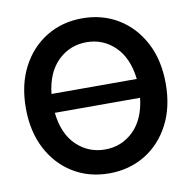

<svg xmlns="http://www.w3.org/2000/svg" viewBox="-83 -821 913 916"><g transform="rotate(-10 374.0 -363.5)"><path d="M374 11.7Q276.4 11.7 200 -34.9Q123.5 -81.5 79.3 -165.8Q35.2 -250 35.2 -363.3Q35.2 -477.1 79.3 -561.5Q123.5 -646 200 -692.6Q276.4 -739.3 374 -739.3Q471.2 -739.3 547.9 -692.6Q624.5 -646 668.7 -561.5Q712.9 -477.1 712.9 -363.3Q712.9 -250 668.7 -165.5Q624.5 -81.1 547.9 -34.7Q471.2 11.7 374 11.7ZM167.5 -409.2H580.6Q568.8 -512.2 511.7 -567.9Q454.6 -623.5 374 -623.5Q293.5 -623.5 236.1 -567.9Q178.7 -512.2 167.5 -409.2ZM374 -104Q454.6 -104 511.7 -159.4Q568.8 -214.8 580.6 -317.9H167.5Q178.7 -214.8 236.1 -159.4Q293.5 -104 374 -104Z"/></g></svg>

Font: Inter Display SemiBold
Style: Regular
Weight: 600
Designer: Rasmus Andersson
Foundry: rsms
Version: Version 4.001;git-9221beed3